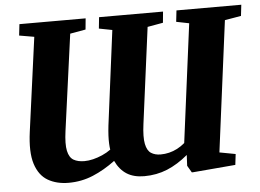

<svg xmlns="http://www.w3.org/2000/svg" viewBox="-53 -812 1215 897"><g transform="rotate(-5 555.0 -363.0)"><path d="M234 15.5Q178 15.5 137 -8.2Q96 -32 78.2 -87.5Q60.5 -143 73.5 -238.5L133 -678L63 -690L69 -743H379.5L374.5 -691L301.5 -678L240 -227.5Q231.5 -166 238.5 -134Q245.5 -102 265.5 -90.5Q285.5 -79 316 -79Q335 -79 356.8 -84.2Q378.5 -89.5 400.2 -99Q422 -108.5 440.5 -122Q438.5 -134.5 437.8 -151Q437 -167.5 438 -188.2Q439 -209 442 -235L499 -678L437 -690L442.5 -743H742.5L737.5 -691L664.5 -678L605.5 -227.5Q597.5 -167 604 -134.8Q610.5 -102.5 628.8 -90.8Q647 -79 673.5 -79Q694 -79 713.5 -83.8Q733 -88.5 751.8 -98.2Q770.5 -108 787.5 -122.5L859.5 -678L799.5 -690L805.5 -743H1109.5L1103.5 -691L1027 -678L947.5 -64.5L1022.5 -50.5L1016.5 0L817 17H811L792 -15.5L794.5 -66Q747 -26 696.8 -5.2Q646.5 15.5 588.5 15.5Q539 15.5 506.2 -5.5Q473.5 -26.5 454 -68Q402.5 -29.5 348.5 -7Q294.5 15.5 234 15.5Z"/></g></svg>

Font: Merriweather 20pt Black
Style: Italic
Weight: 900
Italic angle: -7.8°
Version: Version 2.101